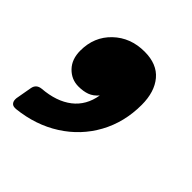

<svg xmlns="http://www.w3.org/2000/svg" viewBox="-164 -255 502 502"><g transform="rotate(45 87.0 -4.0)"><path d="M-41 168Q-49 168 -53 162.5Q-57 157 -56 147L-48 102Q-45 85 -27 83Q24 79 55 55Q86 31 93 -12Q82 1 68.5 6Q55 11 37 11Q11 11 -7.5 -8Q-26 -27 -26 -59Q-26 -110 8.5 -143Q43 -176 95 -176Q141 -176 164.5 -148Q188 -120 188 -72Q188 -8 159.5 44Q131 96 80 128.5Q29 161 -37 168Z"/></g></svg>

Font: Open Sauce Two Black Italic
Style: Regular
Weight: 900
Italic angle: -10°
Designer: Alfredo Marco Pradil
Foundry: Creative Sauce Fz LLC
Version: Version 1.477